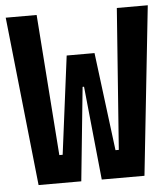

<svg xmlns="http://www.w3.org/2000/svg" viewBox="-51 -739 688 785"><g transform="rotate(-5 293.0 -346.5)"><path d="M75.7 0 1.5 -693.4H128.4L170.9 -114.7H184.6L236.3 -517.6H350.6L401.4 -114.7H415L457.5 -693.4H584.5L510.3 0H335L295.9 -384.3H290L251 0Z"/></g></svg>

Font: Cascadia Code PL
Style: Bold
Weight: 700
Monospace: yes
Designer: Aaron Bell
Foundry: Saja Typeworks
Version: Version 2404.023; ttfautohint (v1.8.4)